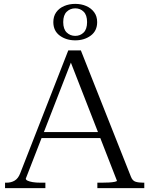

<svg xmlns="http://www.w3.org/2000/svg" viewBox="-20 -970 771 990"><path d="M185 -289H519V-258H176ZM335 -674 354 -669 113 -49Q113 -43 122 -38.5Q131 -34 148 -31Q165 -28 190 -28H214V0H6V-28H13Q38 -28 56 -39Q74 -50 84 -76L332 -710H397L655 -59Q663 -38 679 -33Q695 -28 719 -28H724V0H482V-28H502Q523 -28 541.5 -29Q560 -30 571.5 -32.5Q583 -35 583 -38ZM306 -856Q306 -820 324 -802.5Q342 -785 368 -785Q394 -785 411.5 -802.5Q429 -820 429 -856Q429 -892 411.5 -909.5Q394 -927 368 -927Q342 -927 324 -909.5Q306 -892 306 -856ZM481 -856Q481 -811 448 -786.5Q415 -762 368 -762Q321 -762 288 -786.5Q255 -811 255 -856Q255 -886 270 -907Q285 -928 311 -939Q337 -950 368 -950Q399 -950 424.5 -939Q450 -928 465.5 -907Q481 -886 481 -856Z"/></svg>

Font: Roboto Serif 120pt Expanded Light
Style: Regular
Weight: 300
Width: 7
Designer: Greg Gazdowicz
Foundry: Commercial Type
Version: Version 1.008